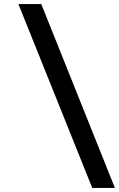

<svg xmlns="http://www.w3.org/2000/svg" viewBox="-20 -717 588 949"><path d="M436 212 71 -697H184L548 212Z"/></svg>

Font: HK Grotesk Black
Style: Regular
Weight: 900
Designer: Alfredo Marco Pradil
Foundry: Hanken Design Co.
Version: Version 3.001